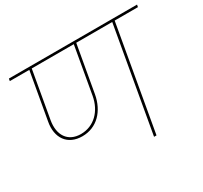

<svg xmlns="http://www.w3.org/2000/svg" viewBox="-151 -948 1221 1155"><g transform="rotate(-30 460.0 -370.0)"><path d="M240 -218C342 -218 412 -293 431 -399L490 -733H473L414 -398C397 -302 331 -234 239 -234C149 -234 105 -302 122 -398L181 -733H164L105 -399C85 -293 138 -218 240 -218ZM628 0 757 -733H740L611 0ZM917 -724 920 -740H30L27 -724Z"/></g></svg>

Font: Poppins Devanagari Thin
Style: Italic
Weight: 100
Italic angle: -10°
Designer: Ninad Kale (Devanagari), Jonny Pinhorn (Latin)
Foundry: Indian Type Foundry
Version: 4.005